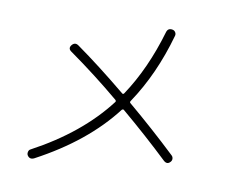

<svg xmlns="http://www.w3.org/2000/svg" viewBox="-83 -850 1167 989"><g transform="rotate(10 500.0 -355.5)"><path d="M155.3 31.2Q132.8 42 120.1 22.5Q115.2 14.6 117.7 3.9Q120.1 -6.8 128.9 -10.7Q375 -142.6 515.6 -326.2Q520.5 -332 514.6 -337.9Q386.7 -445.3 247.1 -543.9Q228.5 -557.6 243.2 -576.2Q258.8 -594.7 278.3 -581.1Q398.4 -496.1 543 -377Q548.8 -372.1 553.7 -378.9Q652.3 -526.4 710.9 -726.6Q717.8 -750 742.2 -745.1Q752 -743.2 757.3 -734.4Q762.7 -725.6 759.8 -715.8Q701.2 -506.8 593.8 -346.7Q587.9 -338.9 594.7 -334Q724.6 -224.6 848.6 -107.4Q856.4 -100.6 856.9 -90.3Q857.4 -80.1 849.6 -72.3Q834 -55.7 815.4 -72.3Q699.2 -182.6 567.4 -293.9Q562.5 -298.8 555.7 -293Q412.1 -105.5 155.3 31.2Z"/></g></svg>

Font: Rounded Mgen+ 1mn light
Style: Regular
Weight: 200
Designer: [Source Han Sans]
Ryoko NISHIZUKA  (kana & ideographs); Paul D. Hunt (Latin, Greek & Cyrillic); Wenlong ZHANG  (bopomofo
Version: Version 1.059.20150602